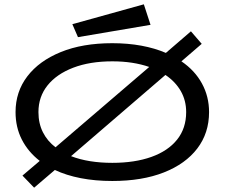

<svg xmlns="http://www.w3.org/2000/svg" viewBox="-20 -827 1040 889"><path d="M138 42 84 -14 164 -82Q110 -124 81 -181Q52 -238 52 -308Q52 -402 106.5 -473.5Q161 -545 261.5 -586Q362 -627 500 -627Q572 -627 634.5 -615.5Q697 -604 748 -582L864 -682L914 -624L820 -543Q882 -501 915 -440.5Q948 -380 948 -308Q948 -211 893.5 -139.5Q839 -68 738.5 -28.5Q638 11 500 11Q421 11 354 -2Q287 -15 234 -40ZM158 -308Q158 -256 178.5 -215Q199 -174 237 -145L671 -517Q596 -543 500 -543Q396 -543 319 -513.5Q242 -484 200 -431.5Q158 -379 158 -308ZM500 -73Q604 -73 681 -100.5Q758 -128 800 -180.5Q842 -233 842 -308Q842 -362 817 -405.5Q792 -449 746 -480L309 -104Q389 -73 500 -73ZM341 -655 315 -715 646 -807 677 -712Z"/></svg>

Font: Inconsolata UltraExpanded Medium
Style: Regular
Weight: 500
Width: 9
Monospace: yes
Designer: Raph Levien, Cyreal, Brenton Simpson
Foundry: Raph Levien, Cyreal, Google
Version: Version 3.001; ttfautohint (v1.8.2.53-6de2)